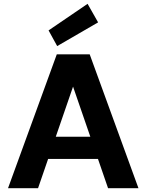

<svg xmlns="http://www.w3.org/2000/svg" viewBox="-20 -984 765 1004"><path d="M22 0 277 -700H449L704 0H545L362 -531L179 0ZM133 -153 173 -269H540L579 -153ZM279 -743 234 -825 438 -964 493 -867Z"/></svg>

Font: DM Sans 10pt Black
Style: Regular
Weight: 900
Version: Version 4.004;gftools[0.9.30]